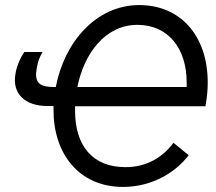

<svg xmlns="http://www.w3.org/2000/svg" viewBox="-20 -728 853 757"><path d="M167 -310H191V-293C191 -124 290 9 465 9C574 9 668 -43 724 -116L664 -165C619 -105 556 -69 474 -69C346 -69 276 -153 276 -290V-309H790C796 -342 799 -372 799 -402C799 -589 690 -708 529 -708C358 -708 233 -560 200 -385H191C132 -385 115 -405 125 -460C129 -485 137 -505 148 -523H76C60 -500 45 -465 41 -437C27 -360 77 -310 167 -310ZM285 -385C312 -518 395 -630 522 -630C643 -630 716 -537 716 -403V-385Z"/></svg>

Font: Fixel Text 20240404
Style: Italic
Weight: 400
Width: 4
Italic angle: -10°
Designer: AlfaBravo + MacPaw
Foundry: Kyrylo Tkachov, Marchela Mozhyna, Serhii Makarenko, Maria Weinstein, Zakhar Kryvoshyya
Version: Version 1.211;Glyphs 3.2 (3225)